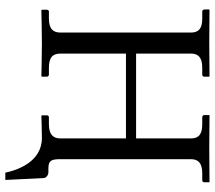

<svg xmlns="http://www.w3.org/2000/svg" viewBox="-64 -622 827 740"><g transform="rotate(90 350.0 -252.5)"><path d="M512 0C606 0 637 98 646 141H674L667 -5C667 -18 653 -25 646 -25H630C599 -25 594 -36 594 -72V-574C594 -602 608 -618 649 -618H675C680 -618 683 -621 683 -626V-645L681 -646C681 -646 588 -645 552 -645C513 -645 426 -646 426 -646L424 -645V-626C424 -621 428 -618 433 -618H459C499 -618 514 -604 514 -574V-363H187V-574C187 -602 201 -618 242 -618H268C273 -618 276 -621 276 -626V-645L274 -646C274 -646 181 -645 145 -645C106 -645 19 -646 19 -646L17 -645V-626C17 -621 21 -618 25 -618H52C91 -618 106 -604 106 -574V-72C106 -44 93 -27 52 -27H25C21 -27 18 -24 18 -19V0L20 2C20 2 113 0 148 0C188 0 274 2 274 2L276 0V-19C276 -24 272 -27 268 -27H242C202 -27 187 -41 187 -72V-324H514V-72C514 -44 500 -27 459 -27H433C428 -27 425 -24 425 -19V0L427 2C427 2 479 0 512 0Z"/></g></svg>

Font: Libertinus Serif
Style: Regular
Weight: 400
Designer: Philipp H. Poll
Foundry: Khaled Hosny
Version: Version 6.2